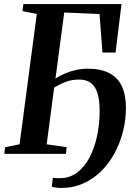

<svg xmlns="http://www.w3.org/2000/svg" viewBox="-20 -763 671 952"><path d="M298.5 -701 255 -373Q276.5 -388 303.5 -399.2Q330.5 -410.5 358.8 -416.5Q387 -422.5 413 -422.5Q479.5 -422.5 521.8 -400.5Q564 -378.5 584.2 -335Q604.5 -291.5 604.5 -228Q604.5 -170 590.2 -112.8Q576 -55.5 548.8 -4.8Q521.5 46 482.5 85Q443.5 124 393 146.5Q342.5 169 282.5 169Q271.5 169 258 167.2Q244.5 165.5 237 163L242 118.5Q249 120 258.5 120.2Q268 120.5 277 120.5Q325 120.5 361.8 93Q398.5 65.5 423.5 18.8Q448.5 -28 461.2 -88Q474 -148 474 -213.5Q474 -267.5 463 -301.8Q452 -336 429.8 -352.2Q407.5 -368.5 372.5 -368.5Q335.5 -368.5 305.8 -357Q276 -345.5 248.5 -328.5L211.5 -47.5L310.5 -33L307 0H1.5L5 -33L77 -47.5L162.5 -694L91.5 -708L96 -743H582.5L553 -502.5H488L473.5 -693.5Z"/></svg>

Font: Merriweather 72pt SemiBold
Style: Italic
Weight: 600
Italic angle: -7.8°
Version: Version 2.101